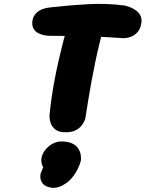

<svg xmlns="http://www.w3.org/2000/svg" viewBox="-20 -673 735 970"><path d="M309 -5Q277 -5 260.5 -18Q244 -31 237.5 -47.5Q231 -64 230.5 -76.5Q230 -89 230 -89Q234 -132 240.5 -177.5Q247 -223 256 -270.5Q265 -318 276 -366.5Q287 -415 299.5 -463.5Q312 -512 326 -561Q326 -561 330 -571.5Q334 -582 344 -595Q354 -608 373 -618Q392 -628 422 -628Q455 -627 473 -618Q491 -609 499 -596.5Q507 -584 508 -571Q509 -558 507.5 -549.5Q506 -541 506 -541Q494 -500 483 -455Q472 -410 462 -362.5Q452 -315 443 -266Q434 -217 426 -168.5Q418 -120 411 -74Q411 -74 407 -63.5Q403 -53 392.5 -39Q382 -25 361.5 -14.5Q341 -4 309 -5ZM605 -480Q567 -483 518 -485.5Q469 -488 417 -489.5Q365 -491 317 -491.5Q269 -492 232 -492Q232 -492 222.5 -492.5Q213 -493 199.5 -496Q186 -499 172.5 -506Q159 -513 150.5 -526.5Q142 -540 143 -561Q145 -583 155 -597Q165 -611 178.5 -619Q192 -627 206 -630.5Q220 -634 229 -635Q238 -636 238 -636Q333 -647 427 -652Q521 -657 610 -645Q610 -645 619.5 -642.5Q629 -640 643 -634Q657 -628 670.5 -617.5Q684 -607 691 -590.5Q698 -574 693 -551Q688 -524 673.5 -509Q659 -494 643.5 -488Q628 -482 616.5 -481Q605 -480 605 -480ZM222 271Q204 265 195.5 254Q187 243 185 231.5Q183 220 184 212.5Q185 205 185 205L198 172Q183 145 191.5 117Q200 89 224 68Q248 47 279 42Q318 40 341 50Q364 60 374.5 76Q385 92 387.5 108Q390 124 389 136Q384 158 372 182Q360 206 343.5 225.5Q327 245 310 255Q310 255 298 262.5Q286 270 266 274.5Q246 279 222 271Z"/></svg>

Font: Sour Gummy Black
Style: Italic
Weight: 900
Italic angle: -11.3°
Designer: Stefie Justprince
Foundry: Eifetstype
Version: Version 1.000